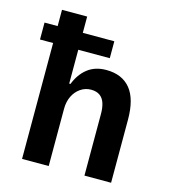

<svg xmlns="http://www.w3.org/2000/svg" viewBox="-106 -791 781 877"><g transform="rotate(15 284.5 -352.5)"><path d="M79 0V-548H17V-628H79V-705H198V-628H347V-548H198V-388H204Q223 -437 258.5 -464.5Q294 -492 346 -492Q421 -492 460.5 -444Q500 -396 500 -298V0H374V-292Q374 -321 367 -342.5Q360 -364 344 -375.5Q328 -387 302 -387Q275 -387 252.5 -371.5Q230 -356 217.5 -330Q205 -304 205 -270V0Z"/></g></svg>

Font: Nunito Sans 7pt Condensed
Style: Bold
Weight: 700
Width: 3
Designer: Vernon Adams
Foundry: Vernon Adams
Version: Version 3.101;gftools[0.9.27]